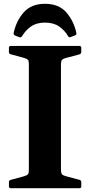

<svg xmlns="http://www.w3.org/2000/svg" viewBox="-20 -991 475 1011"><path d="M217 -971Q289 -971 328.5 -926.5Q368 -882 382 -818Q384 -808 376 -805L352 -796Q343 -792 339 -800Q321 -831 291.5 -851.5Q262 -872 217 -872Q172 -872 143 -851.5Q114 -831 96 -800Q91 -792 82 -795L59 -804Q50 -809 52 -818Q66 -882 105.5 -926.5Q145 -971 217 -971ZM37 0Q27 0 27 -10V-32Q27 -41 37 -44L107 -63Q124 -68 128 -74.5Q132 -81 132 -96V-653Q132 -668 128 -674.5Q124 -681 107 -686L37 -705Q27 -708 27 -717V-739Q27 -749 37 -749H398Q408 -749 408 -739V-718Q408 -708 399 -705L324 -685Q311 -681 306 -675Q301 -669 301 -651V-98Q301 -80 306 -74Q311 -68 324 -64L399 -44Q408 -41 408 -31V-10Q408 0 398 0Z"/></svg>

Font: Hahmlet
Style: Bold
Weight: 700
Designer: Minjoo Ham & Mark Frömberg
Foundry: hypertype
Version: Version 1.002; ttfautohint (v1.8.3)